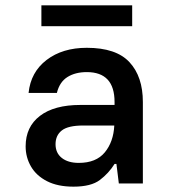

<svg xmlns="http://www.w3.org/2000/svg" viewBox="-20 -687 640 719"><path d="M255 12Q196 12 156 -8.5Q116 -29 96 -63.5Q76 -98 76 -139Q76 -212 129.5 -253Q183 -294 281 -294H409V-305Q409 -417 305 -417Q262 -417 232.5 -398.5Q203 -380 193 -339H87Q95 -417 154.5 -462.5Q214 -508 305 -508Q415 -508 465 -454Q515 -400 515 -305V0H425L416 -73H409Q387 -38 354 -13Q321 12 255 12ZM275 -77Q340 -77 372.5 -116.5Q405 -156 408 -217H292Q235 -217 211.5 -198.5Q188 -180 188 -147Q188 -114 211.5 -95.5Q235 -77 275 -77ZM135 -589V-667H475V-589Z"/></svg>

Font: DM Mono Medium
Style: Regular
Weight: 500
Designer: Colophon Foundry
Foundry: Colophon Foundry
Version: Version 1.000; ttfautohint (v1.8.2.53-6de2)